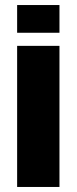

<svg xmlns="http://www.w3.org/2000/svg" viewBox="-20 -742 304 762"><path d="M48 0V-560H216V0ZM48 -612V-722H216V-612Z"/></svg>

Font: Tektur
Style: Bold
Weight: 700
Designer: Adam Jagosz
Foundry: Adam Jagosz
Version: Version 1.005;gftools[0.9.30]